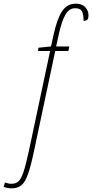

<svg xmlns="http://www.w3.org/2000/svg" viewBox="-144 -790 504 1050"><path d="M-124 232 -117 208Q-98 215 -81 215Q-57 215 -42.5 201.5Q-28 188 -15.5 150.5Q-3 113 14 35L130 -511H64L66 -529L135 -536L149 -600Q168 -687 195.5 -728.5Q223 -770 270 -770Q304 -770 322 -751Q340 -732 340 -706Q340 -691 334.5 -683.5Q329 -676 313 -676Q313 -714 303.5 -729.5Q294 -745 267 -745Q234 -745 213.5 -709.5Q193 -674 177 -600L163 -536H235L230 -511H158L42 36Q24 121 8.5 164Q-7 207 -27.5 223.5Q-48 240 -81 240Q-102 240 -124 232Z"/></svg>

Font: Noto Serif CondThin
Style: Italic
Weight: 250
Width: 3
Italic angle: -12°
Designer: Monotype Design Team
Foundry: Monotype Imaging Inc.
Version: Version 1.001